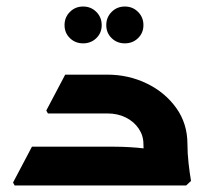

<svg xmlns="http://www.w3.org/2000/svg" viewBox="-20 -569 656 589"><path d="M420 -127Q420 -153 405.5 -174.5Q391 -196 366 -208.5Q341 -221 309 -221H166V-232L180 -340H309Q374 -340 430 -313Q486 -286 520.5 -238Q555 -190 555 -127ZM25 0 20 -9 78 -119H247V0ZM78 0V-119H329Q354 -119 378.5 -117.5Q403 -116 419 -114Q435 -112 435 -112V0ZM127 -221 122 -230 180 -340H299V-221ZM432 0Q427 -34 423.5 -67.5Q420 -101 420 -127H555Q555 -99 558.5 -68Q562 -37 566 -14L551 0ZM235 -436Q211 -436 194.5 -452Q178 -468 178 -492Q178 -516 194.5 -532.5Q211 -549 235 -549Q259 -549 275.5 -532.5Q292 -516 292 -492Q292 -468 275.5 -452Q259 -436 235 -436ZM363 -436Q339 -436 322.5 -452Q306 -468 306 -492Q306 -516 322.5 -532.5Q339 -549 363 -549Q387 -549 403.5 -532.5Q420 -516 420 -492Q420 -468 403.5 -452Q387 -436 363 -436Z"/></svg>

Font: Fustat ExtraBold
Style: Regular
Weight: 800
Designer: Mohamed Gaber, Khaled Hosny, Laura Garcia Mut
Foundry: Kief Type Foundry, Alif Type Foundry, Hard Type Foundry
Version: Version 1.007